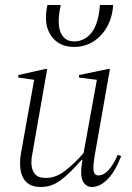

<svg xmlns="http://www.w3.org/2000/svg" viewBox="-20 -735 525 765"><path d="M143 10Q60 10 60 -85Q60 -108 66 -138L116 -417L53 -426V-436L160 -460H168L110 -129Q105 -106 105 -89Q105 -60 118 -43Q131 -26 163 -26Q203 -26 240 -55Q277 -84 313 -125L366 -417L295 -426V-436L410 -460H418L358 -119Q350 -72 353 -54Q356 -36 372 -36Q413 -36 449 -118L463 -113Q437 -48 407 -19Q377 10 346 10Q322 10 310 -13Q298 -36 308 -95L309 -98H305Q254 -40 219 -15Q184 10 143 10ZM169 -715H222Q206 -642 221.5 -606Q237 -570 275 -570Q318 -570 345.5 -606Q373 -642 378 -715H431Q426 -642 382.5 -595Q339 -548 275 -548Q214 -548 183 -593.5Q152 -639 169 -715Z"/></svg>

Font: Spectral ExtraLight
Style: Italic
Weight: 275
Italic angle: -10°
Designer: Jean-Baptiste Levee
Foundry: Production Type
Version: Version 2.001